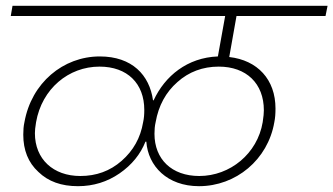

<svg xmlns="http://www.w3.org/2000/svg" viewBox="-20 -760 1146 660"><path d="M17 -705H754L729 -566C624 -562 547 -499 508 -415H506C494 -502 434 -566 323 -566C197 -566 88 -475 64 -340C61 -327 60 -312 60 -297C60 -244 77 -201 112 -169C146 -136 191 -120 248 -120C301 -120 349 -135 391 -164C433 -193 463 -230 480 -273H483C489 -189 555 -120 664 -120C791 -120 901 -211 923 -340C926 -354 927 -370 927 -387C927 -487 865 -553 768 -564L793 -705H1099L1106 -740H23ZM511 -300C511 -314 512 -327 515 -340C525 -397 550 -443 590 -478C629 -513 677 -531 732 -531C827 -531 887 -473 887 -381C887 -372 886 -359 883 -340C865 -232 771 -155 665 -155C570 -155 511 -213 511 -300ZM100 -302C100 -310 101 -323 104 -340C124 -455 216 -531 322 -531C418 -531 476 -473 476 -382C476 -367 475 -353 472 -340C463 -286 438 -242 398 -207C358 -172 311 -155 256 -155C163 -155 100 -213 100 -302Z"/></svg>

Font: Momo Neue ExtLt
Style: Italic
Weight: 200
Italic angle: -10°
Designer: Ninad Kale (Devanagari), Jonny Pinhorn (Latin)
Foundry: Indian Type Foundry
Version: 4.004